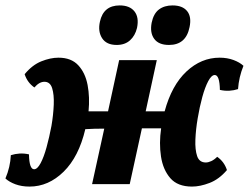

<svg xmlns="http://www.w3.org/2000/svg" viewBox="-45 -680 919 709"><path d="M64 9Q35 9 12 0.5Q-11 -8 -25 -21Q-7 -63 -5 -107Q11 -112 27.5 -113Q44 -114 62 -110Q63 -55 81 -55Q93 -55 105 -77.5Q117 -100 127 -136.5Q137 -173 145 -215Q152 -256 153.5 -293.5Q155 -331 147.5 -354.5Q140 -378 119 -378Q100 -378 82 -357Q56 -375 46 -406Q74 -440 107.5 -453.5Q141 -467 171 -467Q218 -467 244 -439Q270 -411 278.5 -366Q287 -321 282 -269H354L395 -458H534L493 -269H563Q589 -365 643.5 -416Q698 -467 766 -467Q794 -467 817 -458.5Q840 -450 854 -437Q837 -395 834 -351Q819 -346 802 -345Q785 -344 767 -348Q766 -403 748 -403Q736 -403 724 -380.5Q712 -358 702 -321.5Q692 -285 685 -243Q678 -202 676.5 -164.5Q675 -127 683 -103.5Q691 -80 715 -80Q724 -80 735 -85Q746 -90 757 -101Q783 -83 793 -52Q764 -18 729 -4.5Q694 9 664 9Q611 9 584 -22Q557 -53 549.5 -102Q542 -151 550 -206Q531 -206 513.5 -206Q496 -206 479 -206L434 0H295L340 -205Q301 -205 270 -203Q246 -101 190 -46Q134 9 64 9ZM579 -514Q541 -514 524.5 -536.5Q508 -559 515 -596Q522 -630 542 -645Q562 -660 592 -660Q629 -660 646 -639Q663 -618 655 -580Q642 -514 579 -514ZM386 -514Q348 -514 332 -539Q316 -564 324 -600Q337 -660 397 -660Q434 -660 451.5 -638Q469 -616 461 -577Q454 -548 435 -531Q416 -514 386 -514Z"/></svg>

Font: Vollkorn
Style: Bold Italic
Weight: 700
Italic angle: -11°
Designer: Friedrich Althausen
Foundry: Friedrich Althausen
Version: Version 5.000; ttfautohint (v1.8.3)